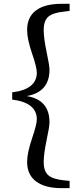

<svg xmlns="http://www.w3.org/2000/svg" viewBox="-20 -810 418 1006"><path d="M344.7 -752.9 314.5 -749Q256.8 -743.2 232.9 -722.2Q209 -701.2 209 -653.3Q209 -609.4 224.1 -538.1Q239.3 -466.8 239.3 -444.3Q239.3 -328.1 120.1 -306.6Q239.3 -287.1 239.3 -169.9Q239.3 -146.5 224.1 -75.2Q209 -3.9 209 39.1Q209 86.9 232.9 107.9Q256.8 128.9 314.5 134.8L344.7 137.7V175.8H301.8Q215.8 175.8 168.9 140.6Q122.1 105.5 122.1 39.1Q122.1 -8.8 147.5 -83.5Q172.9 -158.2 172.9 -184.6Q172.9 -272.5 43.9 -288.1V-326.2Q172.9 -341.8 172.9 -429.7Q172.9 -457 147.5 -531.2Q122.1 -605.5 122.1 -653.3Q122.1 -720.7 168.5 -755.4Q214.8 -790 301.8 -790H344.7Z"/></svg>

Font: GenYoMin TW TTF SemiBold
Style: Regular
Weight: 600
Version: Version 1.300